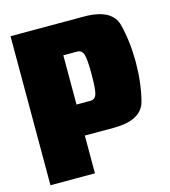

<svg xmlns="http://www.w3.org/2000/svg" viewBox="-103 -758 743 840"><g transform="rotate(-15 269.0 -337.5)"><path d="M22 0H223.5V-171H354Q481 -171 501.5 -251Q522 -331 522 -424Q522 -516.5 502 -595.8Q482 -675 354 -675H22ZM223.5 -311.5V-534.5H286Q307 -534.5 314.2 -513.2Q321.5 -492 321.5 -423.5Q321.5 -354.5 314.5 -333Q307.5 -311.5 286 -311.5Z"/></g></svg>

Font: Anybody Condensed Black
Style: Regular
Weight: 900
Width: 3
Designer: Tyler Finck
Foundry: Etcetera Type Company
Version: Version 1.113;gftools[0.9.25]